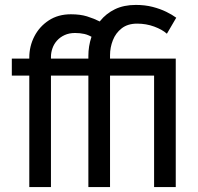

<svg xmlns="http://www.w3.org/2000/svg" viewBox="-20 -760 805 780"><path d="M99 0V-453H28V-522H99V-526Q99 -572 119.5 -612Q140 -652 178 -677Q216 -702 268 -702Q306 -702 333.5 -693.5Q361 -685 387 -672L363 -604Q341 -618 323 -622Q305 -626 285 -626Q261 -626 242.5 -617.5Q224 -609 211.5 -595Q199 -581 193 -563.5Q187 -546 187 -529V-522H326V-453H187V0ZM339 -453H268V-522H339V-533Q339 -572 351 -608.5Q363 -645 387 -675Q411 -705 447 -722.5Q483 -740 532 -740Q569 -740 600 -732Q631 -724 655.5 -712Q680 -700 696 -688L658 -623Q639 -640 606.5 -652Q574 -664 537 -664Q499 -664 474.5 -645Q450 -626 438.5 -596.5Q427 -567 427 -536V-522H694V0H606V-453H427V0H339Z"/></svg>

Font: YasnoRaleway Medium
Style: Regular
Weight: 500
Designer: Matt McInerney, Pablo Impallari, Rodrigo Fuenzalida
Foundry: Matt McInerney, Pablo Impallari, Rodrigo Fuenzalida
Version: Version 4.026